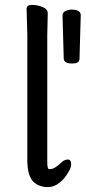

<svg xmlns="http://www.w3.org/2000/svg" viewBox="-20 -733 348 780"><path d="M303 -494Q303 -475 272.5 -475Q242 -475 239 -493L234 -670Q234 -683 246.5 -688.5Q259 -694 271 -694Q308 -694 308 -671V-670ZM176 -48Q177 -46 183 -46H185Q203 -47 228 -72Q242 -85 255.5 -85Q269 -85 269 -65Q269 -45 241 -9Q209 27 176 27H166Q129 23 110 -1Q92 -27 91 -75V-590L88 -697Q88 -713 110 -713Q132 -713 153 -704.5Q174 -696 174 -679L172 -590V-78Q172 -53 176 -48Z"/></svg>

Font: LXGW WenKai Lite Medium
Style: Regular
Weight: 500
Designer: LXGW / Fontworks Inc.
Foundry: LXGW / Fontworks Inc.
Version: Version 1.511; March 25, 2025